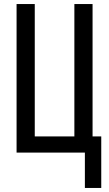

<svg xmlns="http://www.w3.org/2000/svg" viewBox="-20 -755 540 950"><path d="M400 175V0H62V-735H152V-80H348V-735H438V-80H481V175Z"/></svg>

Font: Iosevka SS04 Medium
Style: Regular
Weight: 500
Monospace: yes
Designer: Belleve Invis
Foundry: Belleve Invis
Version: Version 19.0.0; ttfautohint (v1.8.4)